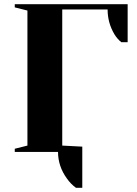

<svg xmlns="http://www.w3.org/2000/svg" viewBox="-20 -720 650 910"><path d="M585 -700V-520H555Q536 -535 522 -558Q490 -612 490 -675H275V-30L370 -25V170H340Q316 153 297 126Q255 68 255 0H50V-15L110 -30V-670L50 -685V-700Z"/></svg>

Font: Yeseva One
Style: Regular
Weight: 400
Designer: Jovanny Lemonad
Foundry: Jovanny Lemonad
Version: Version 2.000